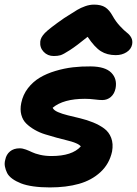

<svg xmlns="http://www.w3.org/2000/svg" viewBox="-45 -800 598 839"><path d="M189.9 -555.2Q163.1 -555.2 145.8 -573.5Q128.4 -591.8 130.9 -618.2Q132.3 -636.2 151.1 -655.8Q169.9 -675.3 235.8 -721.2Q276.9 -747.6 292.5 -756.8Q308.1 -766.1 327.4 -772.9Q346.7 -779.8 366.2 -779.8Q396.5 -779.8 414.6 -768.3Q432.6 -756.8 446.8 -731Q460.9 -705.6 479.5 -685.8Q498 -666 510 -657Q522 -647.9 528.8 -635Q535.6 -622.1 532.2 -605Q527.8 -584.5 507.8 -571.8Q487.8 -559.1 460.9 -559.1Q422.9 -559.1 395.8 -576.2Q368.7 -593.3 337.9 -639.2Q290 -600.1 260.5 -581.1Q231 -562 219 -558.6Q207 -555.2 189.9 -555.2ZM172.9 19Q132.8 19 100.6 14.4Q68.4 9.8 46.6 1.2Q24.9 -7.3 9 -18.8Q-6.8 -30.3 -13.7 -43.7Q-20.5 -57.1 -23.4 -72Q-26.4 -86.9 -22 -102.1Q-17.6 -125 -1.2 -138.4Q15.1 -151.9 41 -151.9Q53.7 -151.9 68.1 -146.5Q82.5 -141.1 95 -135Q107.4 -128.9 130.1 -123.5Q152.8 -118.2 180.2 -118.2Q270.5 -118.2 308.1 -160.2Q302.2 -168 285.9 -174.8Q269.5 -181.6 248.3 -186.5Q227.1 -191.4 201.9 -198.5Q176.8 -205.6 152.6 -212.9Q128.4 -220.2 106.7 -232.7Q85 -245.1 69.6 -260.3Q54.2 -275.4 48.1 -298.6Q42 -321.8 47.9 -350.1Q55.2 -386.2 77.1 -414.6Q99.1 -442.9 128.9 -460.7Q158.7 -478.5 197.3 -490Q235.8 -501.5 273.4 -505.9Q311 -510.3 351.1 -509.8Q414.6 -509.3 441.2 -482.4Q467.8 -455.6 460 -414.1Q455.1 -390.1 439.5 -376.5Q423.8 -362.8 401.9 -362.8Q388.7 -362.8 367.9 -365.5Q347.2 -368.2 326.2 -368.2Q231.9 -368.2 185.1 -329.1Q189.5 -318.4 208 -310.3Q226.6 -302.2 251.5 -296.1Q276.4 -290 305.7 -283Q335 -275.9 362.1 -264.9Q389.2 -253.9 410.2 -238.5Q431.2 -223.1 440.9 -197.5Q450.7 -171.9 444.8 -138.2Q433.1 -84 394.3 -48.1Q355.5 -12.2 300 3.4Q244.6 19 172.9 19Z"/></svg>

Font: Shantell Sans Bouncy
Style: Bold Italic
Weight: 700
Italic angle: -11.31°
Designer: Stephen Nixon, Anya Danilova, Shantell Martin
Foundry: Arrow Type
Version: Version 1.006;[9816181b4]